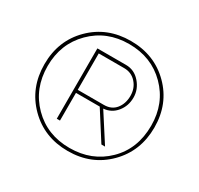

<svg xmlns="http://www.w3.org/2000/svg" viewBox="-153 -900 1129 1092"><g transform="rotate(30 412.0 -354.0)"><path d="M670 -96.5Q567 7 412 7Q257 7 154 -96.5Q51 -200 51 -355Q51 -510 154 -612.5Q257 -715 412 -715Q567 -715 670 -612.5Q773 -510 773 -355Q773 -200 670 -96.5ZM412 -13Q558 -13 655 -108Q752 -203 752 -355Q752 -501 655.5 -598Q559 -695 412 -695Q266 -695 169 -598Q72 -501 72 -355Q72 -208 168.5 -110.5Q265 -13 412 -13ZM267 -121V-583H455Q510 -583 547.5 -540Q585 -497 585 -443Q585 -388 552 -347.5Q519 -307 467 -303L584 -121H560L444 -303H288V-121ZM288 -323H460Q510 -323 537.5 -357.5Q565 -392 565 -443Q565 -493 534 -527.5Q503 -562 455 -562H288Z"/></g></svg>

Font: Raleway
Style: Thin
Weight: 100
Designer: Matt McInerney, Pablo Impallari, Rodrigo Fuenzalida
Foundry: Matt McInerney, Pablo Impallari, Rodrigo Fuenzalida
Version: Version 3.000